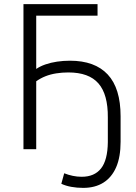

<svg xmlns="http://www.w3.org/2000/svg" viewBox="-20 -725 663 933"><path d="M384 188Q354 188 326.5 183Q299 178 278 168L292 117Q312 125 333.5 129.5Q355 134 377 134Q439 134 471 93.5Q503 53 504 -34V-154Q505 -266 458.5 -319.5Q412 -373 312 -373Q282 -373 253.5 -368.5Q225 -364 201 -354.5Q177 -345 156 -330V0H94V-705H454V-649H156V-390Q175 -403 201 -412Q227 -421 257.5 -425.5Q288 -430 320 -430Q441 -430 503.5 -363Q566 -296 566 -160V-36Q566 38 544.5 87.5Q523 137 482.5 162.5Q442 188 384 188Z"/></svg>

Font: Nunito Sans 10pt SemiCondensed Light
Style: Regular
Weight: 300
Width: 4
Designer: Vernon Adams
Foundry: Vernon Adams
Version: Version 3.101;gftools[0.9.27]